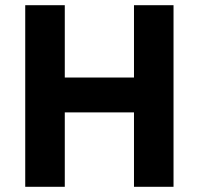

<svg xmlns="http://www.w3.org/2000/svg" viewBox="-20 -718 764 738"><path d="M495 -286H229V0H77V-698H229V-420H495V-698H647V0H495Z"/></svg>

Font: IBM Plex Thai
Style: Bold
Weight: 700
Designer: Mike Abbink, Paul van der Laan, Pieter van Rosmalen, Ben Mitchell, Mark Frömberg
Foundry: Bold Monday
Version: Version 1.0